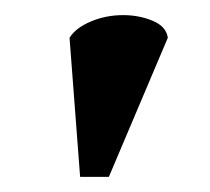

<svg xmlns="http://www.w3.org/2000/svg" viewBox="-20 -720 278 254"><path d="M72 -670Q80 -683 100 -691.5Q120 -700 143 -700Q164 -700 182 -692.5Q200 -685 202 -670L124 -486H86Z"/></svg>

Font: PTSerif
Style: Bold Italic
Weight: 700
Italic angle: -12°
Designer: A.Korolkova, O.Umpeleva, V.Yefimov
Foundry: ParaType Ltd
Version: Version 1.000W OFL; ttfautohint (v1.2) -l 8 -r 50 -G 200 -x 